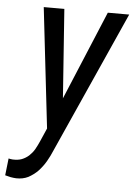

<svg xmlns="http://www.w3.org/2000/svg" viewBox="-96 -569 577 825"><g transform="rotate(5 192.5 -156.5)"><path d="M335.4 -528.3 175.3 -145 147.9 -528.3H59.1L118.7 -9.8L93.3 48.3C87.9 60.5 82 72.3 75.7 83.5C69.3 94.2 61.5 103.5 52.7 111.8C43.9 119.6 33.7 126 22.5 130.4C11.2 134.8 -2 136.2 -16.6 135.7C-22.9 135.3 -29.3 134.3 -34.7 132.8L-43 206.1L-19.5 211.9C-11.2 213.4 -3.4 214.4 4.9 214.8C23.9 215.3 41.5 211.9 57.1 204.1C72.3 195.8 86.4 185.5 98.6 172.9C110.8 159.7 121.6 145.5 130.9 129.4C140.1 113.3 147.9 97.7 154.3 82L427.7 -528.3Z"/></g></svg>

Font: Roboto Condensed
Style: Italic
Weight: 400
Designer: Google
Version: Version 1.000;PS 001.000;hotconv 1.0.88;makeotf.lib2.5.64775